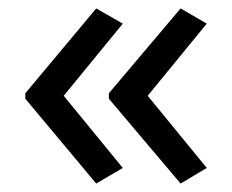

<svg xmlns="http://www.w3.org/2000/svg" viewBox="-20 -491 549 455"><path d="M40 -270 208 -471 271 -435 131 -264 271 -93 208 -56 40 -257ZM238 -270 408 -471 470 -435 330 -264 470 -93 408 -56 238 -257Z"/></svg>

Font: Noto Sans Canadian Aboriginal
Style: Regular
Weight: 400
Designer: Monotype Design Team, Typotheque's Kevin King
Foundry: Monotype Imaging Inc.
Version: Version 2.002